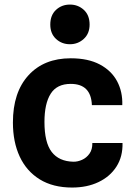

<svg xmlns="http://www.w3.org/2000/svg" viewBox="-20 -811 583 840"><path d="M295.5 9.5Q212 9.5 154 -26.2Q96 -62 66.2 -126Q36.5 -190 36.5 -275Q36.5 -407 104.5 -481.5Q172.5 -556 289.5 -556Q366 -556 417 -528.8Q468 -501.5 492.5 -455.2Q517 -409 515 -351H382Q378.5 -444 289.5 -444Q229 -444 201.8 -401Q174.5 -358 174.5 -277.5Q174.5 -187.5 206.2 -146.2Q238 -105 300.5 -103.5Q319.5 -103 339 -111.8Q358.5 -120.5 371.5 -138.8Q384.5 -157 384 -185.5H516Q517.5 -126 489.5 -82.2Q461.5 -38.5 411.2 -14.5Q361 9.5 295.5 9.5ZM286 -617.5Q250 -617.5 225 -640.8Q200 -664 200 -703.5Q200 -744.5 225 -767.8Q250 -791 286 -791Q321.5 -791 346.8 -767.8Q372 -744.5 372 -703.5Q372 -664 346.5 -640.8Q321 -617.5 286 -617.5Z"/></svg>

Font: Spline Sans SemiBold
Style: Regular
Weight: 600
Designer: Eben Sorkin, Mirko Velimirovic
Foundry: Sorkin Type
Version: Version 1.000; ttfautohint (v1.8.3)